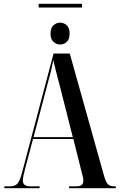

<svg xmlns="http://www.w3.org/2000/svg" viewBox="-20 -998 634 1018"><path d="M3 0H190V-10H142Q101 -10 101 -40Q101 -52 105.5 -72Q110 -92 116 -114L155 -261H369L410 -97Q414 -82 418 -66.5Q422 -51 422 -40Q422 -26 414 -18Q406 -10 380 -10H346V0H594V-10H587Q564 -10 553 -20.5Q542 -31 533 -61L350 -714H264L98 -87Q86 -40 73 -25Q60 -10 33 -10H3ZM158 -271 235 -564Q245 -598 250.5 -622Q256 -646 263 -680Q268 -654 276 -623.5Q284 -593 298 -539L366 -271ZM185 -958H415V-978H185ZM299 -762Q318 -762 333.5 -775.5Q349 -789 349 -820Q349 -851 333.5 -864.5Q318 -878 299 -878Q280 -878 264 -864.5Q248 -851 248 -820Q248 -789 264 -775.5Q280 -762 299 -762Z"/></svg>

Font: Noto Serif Display Condensed Semi
Style: Regular
Weight: 600
Width: 3
Designer: Monotype Design Team
Foundry: Monotype Imaging Inc.
Version: Version 1.900